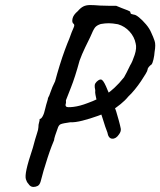

<svg xmlns="http://www.w3.org/2000/svg" viewBox="-20 -689 634 760"><path d="M361 -299Q360 -305 358 -313.5Q356 -322 357 -332Q354 -345 355 -352Q356 -359 362 -365Q376 -379 384.5 -372Q393 -365 406 -332Q420 -301 430 -276Q440 -251 450 -213Q456 -191 458 -180Q460 -169 451 -157Q439 -139 424 -140Q409 -141 405 -165Q402 -172 396.5 -188Q391 -204 386 -221Q384 -229 376 -251.5Q368 -274 361 -299ZM112 51Q100 51 92 38Q86 32 82.5 20.5Q79 9 85 -19Q91 -47 110 -104Q120 -142 126 -159.5Q132 -177 132 -185Q132 -196 134.5 -203.5Q137 -211 137 -218Q143 -218 149 -229Q155 -240 159 -259Q163 -276 166.5 -286.5Q170 -297 170 -301Q175 -309 180.5 -326Q186 -343 198 -367Q206 -397 216 -429.5Q226 -462 236.5 -490.5Q247 -519 254 -535Q265 -566 271 -578.5Q277 -591 271 -595Q264 -600 267 -615Q270 -630 288 -645Q299 -658 310 -663.5Q321 -669 336.5 -669Q352 -669 376 -667Q394 -666 414.5 -666Q435 -666 440 -666Q449 -662 462 -657Q475 -652 485.5 -648Q496 -644 496 -641Q496 -635 500.5 -633.5Q505 -632 510 -631Q517 -631 530.5 -620Q544 -609 558 -592.5Q572 -576 579 -559Q587 -542 592 -527Q597 -512 592 -484Q591 -469 587.5 -454Q584 -439 580 -434Q574 -430 569 -424Q564 -418 564 -413Q564 -409 556.5 -396.5Q549 -384 538 -367.5Q527 -351 513.5 -334.5Q500 -318 488 -307Q475 -291 457.5 -277Q440 -263 426 -254Q400 -242 368 -230.5Q336 -219 306.5 -211.5Q277 -204 258 -205Q229 -201 220.5 -197.5Q212 -194 208 -180Q203 -167 198.5 -153Q194 -139 194 -134Q192 -130 184.5 -110.5Q177 -91 168.5 -65Q160 -39 152.5 -13.5Q145 12 141 29Q137 43 129 47Q121 51 112 51ZM242 -267Q246 -263 271 -266Q296 -269 327 -281Q347 -288 367.5 -298Q388 -308 407 -320Q417 -327 434 -342.5Q451 -358 471 -383Q474 -388 481.5 -402.5Q489 -417 495 -430Q504 -444 513 -471.5Q522 -499 517 -517Q512 -543 493 -564Q474 -585 447 -593Q425 -597 410.5 -597Q396 -597 379 -594Q363 -589 356 -580Q349 -571 337 -542Q330 -528 317 -501Q304 -474 295 -449Q277 -383 261 -343Q245 -303 241 -292Q242 -281 240 -276.5Q238 -272 242 -267Z"/></svg>

Font: Caveat Medium
Style: Regular
Weight: 500
Designer: Pablo Impallari
Foundry: Pablo Impallari
Version: Version 2.000